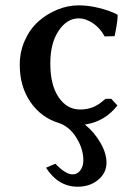

<svg xmlns="http://www.w3.org/2000/svg" viewBox="-20 -460 471 721"><path d="M275.9 -439.9Q312.5 -439.9 352.3 -429.9Q392.1 -419.9 419.9 -405.8L421.9 -402.8Q421.9 -386.7 417.2 -359.9Q412.6 -333 410.2 -324.2L373 -323.2Q355.5 -355.5 328.1 -373.3Q300.8 -391.1 275.9 -391.1Q231.4 -391.1 200.2 -344.5Q168.9 -297.9 168.9 -222.2Q168.9 -140.6 200.2 -94.7Q231.4 -48.8 280.8 -48.8Q306.2 -48.8 328.1 -57.1Q350.1 -65.4 376 -88.9H397.9L420.9 -64Q374 -3.4 298.8 7.8Q333.5 35.6 356.7 75.4Q379.9 115.2 379.9 150.9Q379.9 189.5 348.6 215.3Q317.4 241.2 272 241.2Q198.7 241.2 152.8 169.9L188 154.8Q226.1 194.8 252.9 194.8Q270.5 194.8 281.7 179.7Q293 164.6 293 142.1Q293 99.1 266.8 57.1Q240.7 15.1 201.2 2Q134.3 -18.6 94.2 -76.9Q54.2 -135.3 54.2 -216.8Q54.2 -266.1 73.5 -308.8Q92.8 -351.6 124.3 -379.6Q155.8 -407.7 195.3 -423.8Q234.9 -439.9 275.9 -439.9Z"/></svg>

Font: Linear Smooth
Style: Bold
Weight: 700
Designer: Philipp H. Poll, Flanker
Foundry: Philipp H. Poll, reworked by Flanker
Version: Version 1.061 | FøM Fix